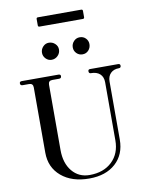

<svg xmlns="http://www.w3.org/2000/svg" viewBox="-112 -1153 956 1241"><g transform="rotate(-10 366.5 -532.0)"><path d="M225 -1013Q215 -1013 215 -1023V-1064Q215 -1074 225 -1074H509Q519 -1074 519 -1064V-1023Q519 -1013 509 -1013ZM265 -788Q243 -788 227 -804.5Q211 -821 211 -843Q211 -866 227 -883Q243 -900 265 -900Q289 -900 306 -884Q323 -868 323 -846Q323 -822 306 -805Q289 -788 265 -788ZM468 -788Q445 -788 429 -804Q413 -820 413 -843Q413 -866 429 -883Q445 -900 468 -900Q492 -900 507.5 -884Q523 -868 523 -846Q523 -822 507.5 -805Q492 -788 468 -788ZM372 10Q258 10 189 -48.5Q120 -107 120 -204V-632Q120 -659 94 -659H51Q36 -659 36 -674Q36 -686 51 -686H291Q306 -686 306 -674Q306 -659 291 -659H246Q220 -659 220 -632V-204Q220 -117 263.5 -64.5Q307 -12 378 -12Q470 -12 525 -64.5Q580 -117 580 -204V-585Q580 -620 559 -639.5Q538 -659 499 -659Q486 -659 486 -674Q486 -686 499 -686H683Q697 -686 697 -673Q697 -659 683 -659Q649 -659 629 -639Q609 -619 609 -585V-204Q609 -106 545 -48Q481 10 372 10Z"/></g></svg>

Font: HK Venetian
Style: Regular
Weight: 400
Designer: Alfredo Marco Pradil
Foundry: Alfredo Marco Pradil
Version: Version 1.000;PS 001.000;hotconv 1.0.88;makeotf.lib2.5.64775